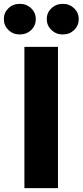

<svg xmlns="http://www.w3.org/2000/svg" viewBox="-72 -969 426 989"><path d="M226.6 -727.5V0H53.7V-727.5ZM251.5 -791.5Q216.8 -791.5 192.9 -814.5Q168.9 -837.4 168.9 -870.6Q168.9 -903.8 192.9 -926.5Q216.8 -949.2 251.5 -949.2Q286.1 -949.2 309.8 -926.5Q333.5 -903.8 333.5 -870.6Q333.5 -836.9 309.8 -814.2Q286.1 -791.5 251.5 -791.5ZM29.8 -791.5Q-4.9 -791.5 -28.6 -814.5Q-52.2 -837.4 -52.2 -870.6Q-52.2 -903.8 -28.6 -926.5Q-4.9 -949.2 29.8 -949.2Q64.5 -949.2 88.4 -926.5Q112.3 -903.8 112.3 -870.6Q112.3 -836.9 88.4 -814.2Q64.5 -791.5 29.8 -791.5Z"/></svg>

Font: Inter 20pt ExtraBold
Style: Regular
Weight: 800
Version: Version 4.001;git-66647c0bb